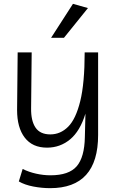

<svg xmlns="http://www.w3.org/2000/svg" viewBox="-20 -770 606 1000"><path d="M241 210Q198 210 153.5 201.5Q109 193 78 175L98 110Q130 126 168 134.5Q206 143 243 143Q339 143 379.5 96Q420 49 422 -56L425 -178Q397 -87 345 -44Q293 -1 225 -1Q149 -1 109 -53Q69 -105 69 -197L72 -497H145L142 -206Q141 -141 165 -105.5Q189 -70 242 -70Q295 -70 335 -110Q375 -150 398 -243.5Q421 -337 421 -497H491V-67Q491 210 241 210ZM246 -573 360 -750 438 -728 313 -573Z"/></svg>

Font: LivvicRegular
Style: Regular
Weight: 400
Designer: Jacques Le Bailly, Baron von Fonthausen
Version: Version 1.001; ttfautohint (v1.8.2)